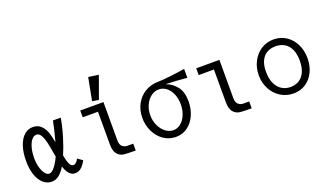

<svg xmlns="http://www.w3.org/2000/svg" viewBox="-79 -1343 3158 1867"><g transform="rotate(-20 1500.0 -410.0)"><path d="M38 -267.5Q38 -356 60 -421.5Q82 -487 121.2 -522Q160.5 -557 211.5 -557Q261 -557 294 -526Q327 -495 344.5 -444.5Q355.5 -411.5 369 -342.5Q384 -396.5 398.2 -456.2Q412.5 -516 418.5 -550H499Q485.5 -465.5 456.2 -368.5Q427 -271.5 394.5 -196Q406 -134 420.8 -104Q435.5 -74 458 -74Q473.5 -74 487.2 -86.8Q501 -99.5 512 -122L562.5 -86Q543.5 -48 515.2 -20.8Q487 6.5 447 6.5Q381 6.5 347 -99.5Q317.5 -49.5 283.2 -21.8Q249 6 205 6Q159.5 6 121.2 -26Q83 -58 60.5 -119.8Q38 -181.5 38 -267.5ZM209 -76Q236.5 -76 266.8 -114.5Q297 -153 323.5 -210.5Q313.5 -273 303.2 -324.2Q293 -375.5 285.5 -397.5Q273 -436 257 -455.8Q241 -475.5 218.5 -475.5Q192.5 -475.5 170.2 -449.2Q148 -423 134.8 -375.2Q121.5 -327.5 121.5 -265.5Q121.5 -218 133.2 -174.2Q145 -130.5 165.2 -103.2Q185.5 -76 209 -76Z M859 -142V-480H701V-550H941V-154Q941 -108.5 963.2 -89.8Q985.5 -71 1016 -71H1075V0Q1048 0 1005.8 -1.2Q963.5 -2.5 948 -5Q908 -12.5 883.5 -44.5Q859 -76.5 859 -142ZM990 -815 907 -585 840 -595 885 -830Z M1243.5 -275Q1243.5 -354.5 1278 -418Q1312.5 -481.5 1373.5 -517.8Q1434.5 -554 1511 -554Q1552 -554 1647.2 -565.2Q1742.5 -576.5 1788.5 -585V-492.5Q1695 -502 1569.5 -507Q1640 -479 1680.8 -423.8Q1721.5 -368.5 1721.5 -274.5Q1721.5 -197 1692.8 -132Q1664 -67 1611.2 -28.5Q1558.5 10 1489.5 10Q1420 10 1363.8 -28.8Q1307.5 -67.5 1275.5 -133Q1243.5 -198.5 1243.5 -275ZM1640.5 -273.5Q1640.5 -331 1620.8 -378.8Q1601 -426.5 1566 -454.2Q1531 -482 1487.5 -482Q1443.5 -482 1406.2 -454Q1369 -426 1347 -378Q1325 -330 1325 -273.5Q1325 -216 1347.5 -167Q1370 -118 1407.8 -89Q1445.5 -60 1488.5 -60Q1531.5 -60 1566.2 -89Q1601 -118 1620.8 -167Q1640.5 -216 1640.5 -273.5Z M2059 -142V-480H1901V-550H2141V-154Q2141 -108.5 2163.2 -89.8Q2185.5 -71 2216 -71H2275V0Q2248 0 2205.8 -1.2Q2163.5 -2.5 2148 -5Q2108 -12.5 2083.5 -44.5Q2059 -76.5 2059 -142Z M2449 -277.5Q2449 -354 2481.8 -418.2Q2514.5 -482.5 2572.2 -519.8Q2630 -557 2702.5 -557Q2774.5 -557 2831.2 -519.8Q2888 -482.5 2920 -417.8Q2952 -353 2952 -273Q2952 -195.5 2921.8 -132.2Q2891.5 -69 2836.5 -32.5Q2781.5 4 2709.5 4Q2637 4 2577.2 -33Q2517.5 -70 2483.2 -134.5Q2449 -199 2449 -277.5ZM2873 -276.5Q2873 -348 2850.2 -395.5Q2827.5 -443 2788 -465.5Q2748.5 -488 2697.5 -488Q2650 -488 2611.8 -468Q2573.5 -448 2550.2 -402.8Q2527 -357.5 2527 -285.5Q2527 -214 2550 -164.2Q2573 -114.5 2613 -89.8Q2653 -65 2703.5 -65Q2750.5 -65 2788.8 -87Q2827 -109 2850 -156.5Q2873 -204 2873 -276.5Z"/></g></svg>

Font: JuliaMono
Style: Regular
Weight: 400
Monospace: yes
Designer: cormullion
Foundry: corm
Version: Version 0.055; ttfautohint (v1.8.4)